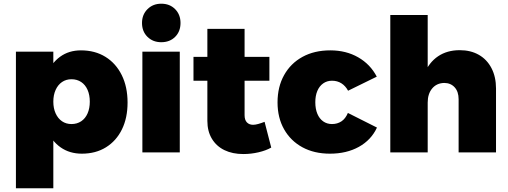

<svg xmlns="http://www.w3.org/2000/svg" viewBox="-20 -823 2745 1037"><path d="M417 -551Q493 -551 549.5 -516Q606 -481 637.5 -417.5Q669 -354 669 -269Q669 -186 638.5 -124Q608 -62 552.5 -27.5Q497 7 422 7Q356 7 307.5 -27Q259 -61 232.5 -123.5Q206 -186 206 -270Q206 -356 231.5 -419Q257 -482 304.5 -516.5Q352 -551 417 -551ZM366 -395Q337 -395 315 -380Q293 -365 280.5 -337.5Q268 -310 268 -274Q268 -238 280.5 -210.5Q293 -183 315 -168Q337 -153 366 -153Q396 -153 418.5 -168Q441 -183 453 -210.5Q465 -238 465 -274Q465 -310 453 -337.5Q441 -365 418.5 -380Q396 -395 366 -395ZM66 -544H268V194H66Z M749 -544H951V0H749ZM851 -803Q897 -803 926 -773.5Q955 -744 955 -699Q955 -653 926 -624Q897 -595 851 -595Q806 -595 776.5 -624Q747 -653 747 -699Q747 -744 776.5 -773.5Q806 -803 851 -803Z M1301 -201Q1301 -175 1313.5 -162Q1326 -149 1347 -149Q1359 -149 1375 -153.5Q1391 -158 1409 -165L1445 -26Q1417 -10 1376.5 -0.5Q1336 9 1294 9Q1236 9 1192.5 -12Q1149 -33 1124.5 -73.5Q1100 -114 1100 -170V-667H1301ZM1025 -516H1435V-387H1025Z M1860 -333Q1846 -359 1824 -373Q1802 -387 1773 -387Q1746 -387 1725.5 -372.5Q1705 -358 1694 -332Q1683 -306 1683 -271Q1683 -235 1694 -208.5Q1705 -182 1725.5 -167.5Q1746 -153 1773 -153Q1802 -153 1824 -167.5Q1846 -182 1859 -213L2016 -134Q1985 -67 1918.5 -30Q1852 7 1762 7Q1677 7 1613.5 -27.5Q1550 -62 1514.5 -124.5Q1479 -187 1479 -270Q1479 -354 1514.5 -417.5Q1550 -481 1614 -516Q1678 -551 1764 -551Q1849 -551 1914.5 -513.5Q1980 -476 2015 -409Z M2457 -287Q2457 -328 2435.5 -351.5Q2414 -375 2379 -375Q2338 -374 2314 -345Q2290 -316 2290 -269H2244Q2244 -358 2270.5 -422Q2297 -486 2346 -519Q2395 -552 2463 -552Q2522 -552 2566 -527Q2610 -502 2634.5 -455Q2659 -408 2659 -345V0H2457ZM2088 -742H2290V0H2088Z"/></svg>

Font: Alexandria ExtraBold
Style: Regular
Weight: 800
Designer: Mohamed Gaber
Foundry: Kief Type Foundry
Version: Version 5.100